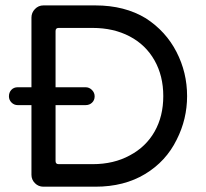

<svg xmlns="http://www.w3.org/2000/svg" viewBox="-20 -703 778 724"><path d="M98.6 -43.9V-306.6H46.9Q33.2 -306.6 23.4 -316.4Q13.7 -326.2 13.7 -339.8Q13.7 -354.5 22.9 -364.3Q32.2 -374 46.9 -374H98.6V-636.7Q98.6 -655.3 111.8 -668.9Q125 -682.6 143.6 -682.6H339.8Q450.2 -682.6 530.3 -633.8Q605.5 -585 645.5 -507.3Q685.5 -429.7 685.5 -340.8Q685.5 -253.9 646.5 -176.8Q606.4 -94.7 527.3 -46.9Q448.2 1 339.8 1H143.6Q125 1 111.8 -12.2Q98.6 -25.4 98.6 -43.9ZM469.7 -117.2Q530.3 -149.4 563 -207Q595.7 -264.6 595.7 -340.8Q595.7 -417 562.5 -475.6Q529.3 -534.2 468.8 -565.9Q408.2 -597.7 329.1 -597.7H201.2Q189.5 -597.7 189.5 -585.9V-374H302.7Q316.4 -374 326.7 -363.8Q336.9 -353.5 336.9 -339.8Q336.9 -325.2 327.1 -315.9Q317.4 -306.6 302.7 -306.6H189.5V-95.7Q189.5 -84 201.2 -84H329.1Q409.2 -84 469.7 -117.2Z"/></svg>

Font: KTXP_ComRound
Style: Medium
Weight: 500
Version: Version 1.01;May 16, 2022;FontCreator 13.0.0.2683 64-bit